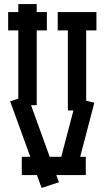

<svg xmlns="http://www.w3.org/2000/svg" viewBox="-20 -859 513 942"><path d="M115.2 -390.1 269 35.2 184.1 63 29.8 -361.8ZM400.9 0H86.9V-89.8H400.9ZM442.9 -355 358.9 -34.2 272 -57.1 356 -377ZM69.8 -342.8V-838.9H160.2V-342.8ZM20 -799.8H210V-710H20ZM263.2 -799.8H453.1V-710H263.2ZM313 -316.9V-765.1H402.8V-316.9Z"/></svg>

Font: Opir
Style: Regular
Weight: 400
Designer: Maksym Kobuzan
Version: Version 1.000;FEAKit 1.0